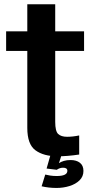

<svg xmlns="http://www.w3.org/2000/svg" viewBox="-20 -746 464 925"><path d="M257.5 7Q190.5 7 151 -21.8Q111.5 -50.5 111.5 -130V-500.5H9.5V-595H111.5V-725.5H246V-595H385V-500.5H246V-159Q246 -114 260.2 -100.5Q274.5 -87 303.5 -87Q330.5 -87 361.5 -93.5V-1.5Q304.5 7 257.5 7ZM252.5 159.5Q215 159.5 180.5 151.5L198 95Q207.5 97.5 222 99.8Q236.5 102 253 102Q304.5 102 304.5 77Q304.5 62 284 62Q267.5 62 253.5 72L204.5 66L223.5 -0.5H277L264 40Q273.5 33.5 287.8 29.2Q302 25 320 25Q348 25 365 38.2Q382 51.5 382 77.5Q382 104.5 363.2 122.8Q344.5 141 315 150.2Q285.5 159.5 252.5 159.5Z"/></svg>

Font: Anybody SemiBold
Style: Regular
Weight: 600
Designer: Tyler Finck
Foundry: Etcetera Type Company
Version: Version 1.010; ttfautohint (v1.8.3) -l 8 -r 50 -G 200 -x 14 